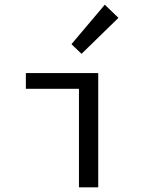

<svg xmlns="http://www.w3.org/2000/svg" viewBox="-20 -797 640 817"><path d="M316 0V-419H90V-486H398V0ZM327 -568 284 -609 426 -777 484 -721Z"/></svg>

Font: SauceCodePro NFM
Style: Regular
Weight: 400
Monospace: yes
Designer: Paul D. Hunt, Teo Tuominen
Foundry: Adobe
Version: Version 2.042;hotconv 1.1.0;makeotfexe 2.6.0;Nerd Fonts 3.3.